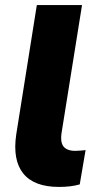

<svg xmlns="http://www.w3.org/2000/svg" viewBox="-20 -725 388 756"><path d="M212 11Q114 11 71.5 -42Q29 -95 44 -196L125 -705H303L222 -199Q219 -176 223.5 -161Q228 -146 241.5 -138.5Q255 -131 276 -131Q286 -131 296.5 -132Q307 -133 317 -134L294 1Q277 6 256.5 8.5Q236 11 212 11Z"/></svg>

Font: Nunito Sans 12pt ExtraLight 12pt Black
Style: Italic
Weight: 900
Italic angle: -9°
Version: Version 3.101;gftools[0.9.27]